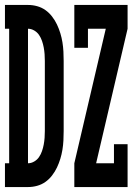

<svg xmlns="http://www.w3.org/2000/svg" viewBox="-26 -755 546 775"><path d="M274 0V-96L401 -639H329V-562H274V-735H489V-639L362 -96H434V-173H489V0ZM-6 0V-96H11V-639H-6V-735H87Q106 -735 124 -730Q142 -725 157 -714.5Q172 -704 184 -688.5Q196 -673 204 -656Q212 -639 217.5 -621Q223 -603 226 -584.5Q229 -566 230 -547Q231 -528 231 -509V-226Q231 -207 230 -188Q229 -169 226 -150.5Q223 -132 217.5 -114Q212 -96 204 -79Q196 -62 184 -46.5Q172 -31 157 -20.5Q142 -10 124 -5Q106 0 87 0ZM87 -96Q100 -96 112 -103Q124 -110 131.5 -121Q139 -132 143.5 -145Q148 -158 150.5 -171.5Q153 -185 154 -198.5Q155 -212 155 -226V-509Q155 -523 154 -536.5Q153 -550 150.5 -563.5Q148 -577 143.5 -590Q139 -603 131.5 -614Q124 -625 112 -632Q100 -639 87 -639Z"/></svg>

Font: Iosevka Gothic
Style: Bold
Weight: 700
Monospace: yes
Designer: Belleve Invis
Foundry: Belleve Invis
Version: Version 15.5.1; ttfautohint (v1.8.4)